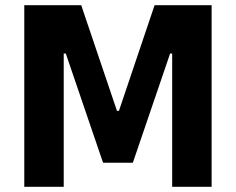

<svg xmlns="http://www.w3.org/2000/svg" viewBox="-20 -720 909 740"><path d="M73.6 0H225.6V-513.6H233.6L377.2 -92.8H492L635.6 -513.6H643.6V0H795.6V-700H575.8L438.4 -292.8H430.8L293 -700H73.6Z"/></svg>

Font: Fixel Variable
Style: Regular
Weight: 100
Width: 3
Designer: AlfaBravo + MacPaw
Foundry: Kyrylo Tkachov, Marchela Mozhyna, Serhii Makarenko, Maria Weinstein, Zakhar Kryvoshyya
Version: Version 1.211